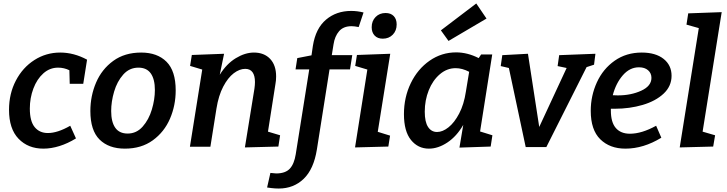

<svg xmlns="http://www.w3.org/2000/svg" viewBox="-20 -846 4191 1107"><path d="M152 -220Q152 -147 180 -113Q208 -79 256 -79Q312 -79 385 -121L418 -48Q371 -19 323 -4Q275 11 230 11Q142 11 87 -46Q32 -103 32 -213Q32 -306 71.5 -381.5Q111 -457 178.5 -500Q246 -543 327 -543Q406 -543 482 -502L460 -363H382L380 -441Q349 -456 315 -456Q267 -456 230 -423Q193 -390 172.5 -335.5Q152 -281 152 -220Z M993 -325Q993 -238 960 -161.5Q927 -85 861 -37Q795 11 700 11Q607 11 554 -41.5Q501 -94 501 -206Q501 -293 534 -370Q567 -447 633 -495Q699 -543 794 -543Q887 -543 940 -490Q993 -437 993 -325ZM621 -206Q621 -143 644.5 -109.5Q668 -76 716 -76Q767 -76 802.5 -116Q838 -156 855.5 -214.5Q873 -273 873 -327Q873 -389 849.5 -422.5Q826 -456 778 -456Q726 -456 690.5 -416Q655 -376 638 -318Q621 -260 621 -206Z M1525 -87 1595 -66 1585 -1 1392 4 1447 -335Q1450 -356 1450 -373Q1450 -410 1436 -429.5Q1422 -449 1394 -449Q1361 -449 1327.5 -423.5Q1294 -398 1267 -346.5Q1240 -295 1228 -220L1193 0H1075L1146 -445L1076 -466L1086 -529L1272 -536L1247 -415Q1286 -478 1339.5 -510.5Q1393 -543 1444 -543Q1503 -543 1537.5 -506.5Q1572 -470 1572 -405Q1572 -382 1568 -361Z M1903 -590 1893 -528H2011L1998 -446H1880L1807 16Q1789 129 1731 185Q1673 241 1587 241Q1566 241 1546 238.5Q1526 236 1520 235L1539 151Q1566 154 1572 154Q1625 154 1650.5 127Q1676 100 1685 44L1763 -446H1684L1694 -511L1776 -527L1784 -582Q1800 -682 1859.5 -732.5Q1919 -783 2005 -783Q2040 -783 2076 -774L2048 -690Q2023 -695 2007 -695Q1960 -695 1935 -666Q1910 -637 1903 -590Z M2038 -529 2230 -536 2158 -86 2229 -64 2219 -1 2027 4 2098 -445 2028 -466ZM2123 -689Q2123 -725 2145.5 -748Q2168 -771 2203 -771Q2233 -771 2250 -753.5Q2267 -736 2267 -705Q2267 -669 2244.5 -646Q2222 -623 2187 -623Q2157 -623 2140 -641Q2123 -659 2123 -689Z M2748 -88 2819 -66 2809 -1 2629 5 2651 -126Q2613 -60 2559.5 -24.5Q2506 11 2453 11Q2390 11 2349.5 -39Q2309 -89 2309 -188Q2309 -285 2348.5 -366.5Q2388 -448 2457 -496Q2526 -544 2610 -544Q2675 -544 2740 -511L2754 -532H2818ZM2666 -317 2685 -432Q2645 -453 2607 -453Q2557 -453 2516 -418Q2475 -383 2452 -325.5Q2429 -268 2429 -202Q2429 -143 2448 -114Q2467 -85 2500 -85Q2532 -85 2566 -112Q2600 -139 2627.5 -191.5Q2655 -244 2666 -317ZM2785 -739 2566 -610 2522 -671 2726 -826Z M3204 -528 3413 -536 3405 -473 3362 -459 3130 2H3011L2914 -454L2867 -465L2876 -528L3024 -536L3089 -114L3247 -454L3195 -465Z M3502 -219V-209Q3502 -141 3530.5 -108Q3559 -75 3612 -75Q3680 -75 3763 -121L3793 -52Q3690 11 3586 11Q3496 11 3441 -43Q3386 -97 3386 -207Q3386 -294 3421.5 -371.5Q3457 -449 3524 -496Q3591 -543 3680 -543Q3760 -543 3806 -506.5Q3852 -470 3852 -409Q3852 -349 3806 -306Q3760 -263 3685 -241Q3610 -219 3525 -219ZM3513 -297Q3523 -296 3542 -296Q3618 -296 3677 -323Q3736 -350 3736 -397Q3736 -424 3716.5 -441Q3697 -458 3664 -458Q3611 -458 3571 -412Q3531 -366 3513 -297Z M3948 -769 4141 -776 4031 -87 4103 -66 4092 -1 3899 4 4009 -684 3938 -704Z"/></svg>

Font: Bitter Pro SemiBold
Style: Italic
Weight: 600
Italic angle: -9°
Designer: Sol Matas, and Bitter project Authors
Foundry: Sol Matas
Version: Version 1.010